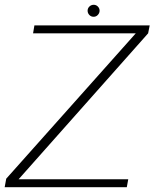

<svg xmlns="http://www.w3.org/2000/svg" viewBox="-28 -781 666 801"><path d="M-8.5 0H501L507 -33H49.5L590 -642L596.5 -675H115.5L110 -642H538.5L-2 -35.5ZM362.5 -711Q373 -711 380.2 -718.8Q387.5 -726.5 387.5 -736.5Q387.5 -746.5 380.2 -753.8Q373 -761 363 -761Q352.5 -761 345 -753.8Q337.5 -746.5 337.5 -736.5Q337.5 -726 344.8 -718.5Q352 -711 362.5 -711Z"/></svg>

Font: Anybody SemiExpanded ExtraLight
Style: Italic
Weight: 250
Width: 6
Italic angle: -10°
Version: Version 1.113;gftools[0.9.25]